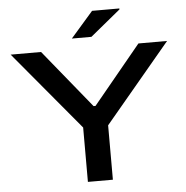

<svg xmlns="http://www.w3.org/2000/svg" viewBox="-58 -932 958 988"><g transform="rotate(-5 421.0 -437.5)"><path d="M356 0V-281L17 -687H174L419 -386H429L677 -687H825L485 -281V0ZM338 -742 454 -875H595V-870L439 -742Z"/></g></svg>

Font: Archivo Expanded Medium
Style: Regular
Weight: 500
Width: 7
Designer: Hector Gatti
Foundry: Omnibus-Type
Version: Version 2.001